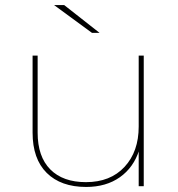

<svg xmlns="http://www.w3.org/2000/svg" viewBox="-20 -737 704 760"><path d="M109 -212V-517H129V-212Q129 -117 179 -66.5Q229 -16 320 -16Q417 -16 473 -76.5Q529 -137 529 -236V-517H549V0H529V-146L531 -143Q509 -74 454.5 -35.5Q400 3 321 3Q221 3 165 -52.5Q109 -108 109 -212ZM194 -717H234L374 -607H344Z"/></svg>

Font: iiserrat Thin
Style: Regular
Weight: 100
Designer: Akira Ohta
Foundry: Akira Ohta
Version: Version 1.200;Glyphs 3.3.1 (3343)